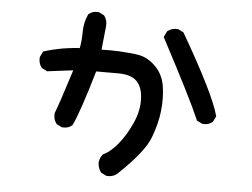

<svg xmlns="http://www.w3.org/2000/svg" viewBox="-51 -725 1101 838"><g transform="rotate(5 500.0 -306.0)"><path d="M441.9 47.9 422.4 38.1 420.4 37.1 418.9 35.2Q405.3 17.1 405.3 -7.8V-8.3V-8.8Q406.2 -15.1 408 -20.8Q409.7 -26.4 412.6 -31.5Q415.5 -36.6 419.4 -41.5L420.4 -43L422.4 -43.9Q453.6 -58.6 485.8 -97.7Q493.7 -107.4 501.2 -118.2Q508.8 -128.9 516.1 -140.9Q523.4 -152.8 530 -165.8Q536.6 -178.7 543 -192.4Q567.4 -247.1 565.4 -299.3Q563.5 -350.1 538.1 -376Q512.7 -401.4 457 -401.4H359.9Q306.6 -218.8 278.3 -160.6L277.3 -159.2L275.9 -157.7Q259.3 -143.1 233.4 -145.5H231.4L230 -146.5L210.4 -156.2L208.5 -157.2L207 -159.2Q192.9 -177.7 195.3 -203.1V-204.6L195.8 -205.6Q214.4 -253.4 259.8 -397.5L149.4 -383.8L146.5 -383.3L144 -384.8L124.5 -394.5L122.6 -395.5L121.1 -397.5Q106.9 -416 109.4 -441.4V-443.4L110.4 -444.8L120.1 -464.4L122.1 -468.3L126 -469.2Q163.6 -481 204.6 -488.3Q209 -488.8 213.6 -489.5Q218.3 -490.2 222.9 -491Q227.5 -491.7 232.4 -492.2Q237.3 -492.7 241.9 -493.4Q246.6 -494.1 251.2 -494.6Q255.9 -495.1 260.7 -495.4Q265.6 -495.6 270.5 -496.1Q275.4 -496.6 279.8 -496.6Q286.1 -529.8 286.1 -565.4Q286.1 -608.4 302.7 -644.5L303.7 -646.5L305.2 -647.9Q321.8 -662.6 347.7 -660.2H349.6L351.1 -659.2L370.6 -649.4L372.6 -648.4L374 -646.5Q388.2 -627.9 385.7 -601.6L375 -498Q407.7 -499.5 453.6 -497.6Q481 -496.1 503.2 -493.9Q525.4 -491.7 543 -488.3Q555.2 -485.8 567.4 -480.2Q579.6 -474.6 591.1 -466.6Q602.5 -458.5 613.3 -447.3Q647 -414.1 655.3 -361.8Q663.1 -312 657.2 -255.9Q651.4 -199.7 627.4 -136.2Q603 -71.8 498 28.3Q477.5 51.3 445.8 48.8H443.8ZM839.4 -214.8 819.8 -224.6 816.4 -226.1 815.4 -229.5Q778.3 -316.9 642.6 -572.8L640.6 -577.1L642.6 -581.5L652.3 -601.1L653.3 -603L655.3 -604.5Q673.8 -618.7 699.2 -616.2H701.2L702.6 -615.2L722.2 -605.5L724.6 -604L726.1 -601.6Q872.6 -348.6 897.9 -255.4L898.9 -252L897.5 -248.5L887.7 -229L886.7 -227.1L885.3 -226.1Q868.7 -211.4 842.8 -213.9H840.8Z"/></g></svg>

Font: NaikaiFont
Style: Bold
Weight: 700
Version: Version 1.89